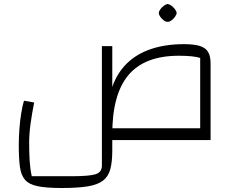

<svg xmlns="http://www.w3.org/2000/svg" viewBox="-20 -701 1181 961"><path d="M982 0V-411Q948 -422 875 -422Q705 -422 623.5 -326Q542 -230 542 -30H490V-470H542V-266Q566 -335 614.5 -383Q663 -431 735.5 -455.5Q808 -480 901 -480Q951 -480 980 -471Q1009 -462 1021.5 -441Q1034 -420 1034 -385V0ZM287 240Q212 240 168.5 231Q125 222 105 198.5Q85 175 79.5 133Q74 91 74 25Q74 -12 77 -53.5Q80 -95 86 -133Q92 -171 100 -197L151 -188Q140 -133 133 -82Q126 -31 126 12Q126 65 128.5 105Q131 145 139 181H340Q427 181 458.5 171Q490 161 490 128V-30H542V52Q542 110 532 146.5Q522 183 495 203.5Q468 224 418 232Q368 240 287 240ZM524 0V-59H1010L1034 0ZM819 -592Q811 -591 800.5 -598.5Q790 -606 782.5 -616.5Q775 -627 775 -636Q775 -644 782.5 -654.5Q790 -665 800.5 -672.5Q811 -680 819 -681Q828 -680 838 -672.5Q848 -665 856 -654.5Q864 -644 864 -636Q864 -628 856 -617Q848 -606 837.5 -598.5Q827 -591 819 -592Z"/></svg>

Font: Changa ExtraLight
Style: Regular
Weight: 250
Designer: Eduardo Rodriguez Tunni
Foundry: Eduardo Rodriguez Tunni
Version: Version 3.002; ttfautohint (v1.8.2)